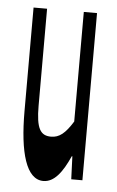

<svg xmlns="http://www.w3.org/2000/svg" viewBox="-46 -603 396 651"><g transform="rotate(5 151.5 -277.5)"><path d="M126 14C163 14 190 -22 215 -78H217L220 0H258V-569H213V-196C187 -154 167 -138 139 -138C103 -138 88 -161 88 -239V-569H42V-217C42 -75 68 14 126 14Z"/></g></svg>

Font: 寒蝉无机体 CompactMedium
Style: Regular
Weight: 500
Width: 3
Designer: ChillTanhei {Warren2060}; 
Source Han Sans {Ryoko NISHIZUKA 西塚涼子 (kana, bopomofo & ideographs); Paul D. Hunt (Latin, Gre
Foundry: ChillType&Adobe
Version: Version 1.000;Glyphs 3.1.1 (3135)